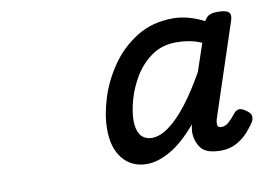

<svg xmlns="http://www.w3.org/2000/svg" viewBox="-54 -1219 790 572"><g transform="rotate(-10 341.0 -933.0)"><path d="M349 -726Q303 -726 276 -758.5Q249 -791 249 -848Q249 -891 264.5 -941Q280 -991 311.5 -1036.5Q343 -1082 390 -1111Q437 -1140 500 -1140Q522 -1140 546 -1133.5Q570 -1127 593 -1115L594 -1117Q600 -1128 609.5 -1132Q619 -1136 633 -1136Q659 -1136 667 -1128.5Q675 -1121 669 -1103L578 -828Q575 -820 574 -812.5Q573 -805 575.5 -800.5Q578 -796 586 -796Q598 -796 608.5 -805.5Q619 -815 630 -829Q635 -836 643.5 -838.5Q652 -841 665 -832Q679 -823 681 -814.5Q683 -806 678 -796Q670 -783 655.5 -766.5Q641 -750 620 -738.5Q599 -727 573 -727Q529 -727 513.5 -746.5Q498 -766 497 -793Q497 -800 498 -806.5Q499 -813 500 -819Q460 -771 421 -748.5Q382 -726 349 -726ZM331 -860Q331 -841 336.5 -827Q342 -813 352.5 -806.5Q363 -800 377 -800Q401 -800 429 -820.5Q457 -841 486.5 -879.5Q516 -918 545 -970L573 -1053Q555 -1061 536 -1064.5Q517 -1068 497 -1068Q453 -1068 421.5 -1045.5Q390 -1023 370 -989.5Q350 -956 340.5 -921Q331 -886 331 -860Z"/></g></svg>

Font: Playwrite CU
Style: Regular
Weight: 400
Designer: Veronika Burian, José Scaglione
Foundry: TypeTogether
Version: Version 1.002